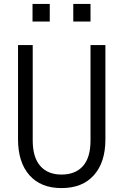

<svg xmlns="http://www.w3.org/2000/svg" viewBox="-20 -950 629 980"><path d="M294 10Q188 10 130 -56Q72 -122 72 -239V-720H147V-233Q147 -147 185.5 -103Q224 -59 294 -59Q365 -59 403.5 -102.5Q442 -146 442 -233V-720H518V-238Q518 -122 459.5 -56Q401 10 294 10ZM354 -840V-930H442V-840ZM146 -840V-930H234V-840Z"/></svg>

Font: Instrument Sans SemiCondensed
Style: Regular
Weight: 400
Width: 4
Designer: Rodrigo Fuenzalida
Foundry: fragTYPE
Version: Version 1.000;gftools[0.9.28]